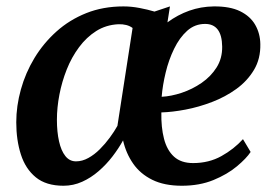

<svg xmlns="http://www.w3.org/2000/svg" viewBox="-20 -584 879 614"><path d="M523.5 -563.5 515.5 -512.5Q548 -536.5 585.2 -549.8Q622.5 -563 663.5 -563.5Q715.5 -564 748 -548Q780.5 -532 796.2 -504.5Q812 -477 812.5 -443Q813.5 -396 792.2 -360.5Q771 -325 735.8 -299.5Q700.5 -274 658 -257.8Q615.5 -241.5 573.2 -233.5Q531 -225.5 496 -224.5Q495 -177 504.5 -140.2Q514 -103.5 536.5 -83Q559 -62.5 597.5 -62.5Q648 -62.5 688 -84.8Q728 -107 757 -139L781.5 -98Q768 -77.5 737.5 -52Q707 -26.5 662.5 -8.2Q618 10 561.5 10Q505.5 10 467 -9Q428.5 -28 405.8 -60.8Q383 -93.5 373.5 -135Q359.5 -109.5 339.8 -83.8Q320 -58 295.5 -36.8Q271 -15.5 242.8 -2.8Q214.5 10 183 10Q127.5 10 94.5 -17Q61.5 -44 46.8 -90Q32 -136 32 -193Q32 -245 46.8 -298Q61.5 -351 90.2 -398.5Q119 -446 160.5 -483.2Q202 -520.5 255.8 -542Q309.5 -563.5 375 -563.5Q400 -563.5 426.2 -558.5Q452.5 -553.5 474 -547ZM355.5 -181.5 404 -494.5Q395.5 -501 383.8 -504Q372 -507 358.5 -506.5Q319 -504.5 287.8 -484.8Q256.5 -465 232.8 -433Q209 -401 193.5 -362Q178 -323 170 -281.5Q162 -240 162 -201Q162 -162 168.8 -132Q175.5 -102 189 -85Q202.5 -68 223 -68Q243 -68 262.5 -78.8Q282 -89.5 299.2 -106.8Q316.5 -124 331 -143.8Q345.5 -163.5 355.5 -181.5ZM636 -507.5Q603 -507.5 578.5 -485.5Q554 -463.5 536.8 -428Q519.5 -392.5 509.8 -352Q500 -311.5 497 -274.5Q527 -276 561 -287.2Q595 -298.5 624.8 -319Q654.5 -339.5 672.8 -368.5Q691 -397.5 690.5 -435Q690 -471.5 676.2 -489.5Q662.5 -507.5 636 -507.5Z"/></svg>

Font: Merriweather 28pt SemiBold
Style: Italic
Weight: 600
Italic angle: -7.8°
Version: Version 2.101